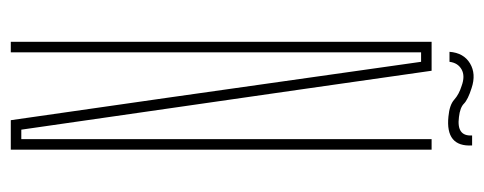

<svg xmlns="http://www.w3.org/2000/svg" viewBox="-298 -622 920 365"><g transform="rotate(90 162.5 -440.0)"><path d="M60 0V-800H115L151 -548L227 -20H245V-800H265V0H209L166 -300L98 -780H80V0ZM79 -834Q81 -861 101 -873Q121 -885 148 -876Q170 -869 177.5 -861.5Q185 -854 203 -852Q240 -847 238 -877H257Q260 -826 202 -832Q180 -834 170 -843Q160 -852 144 -857Q125 -864 112.5 -857Q100 -850 98 -834Z"/></g></svg>

Font: Big Shoulders Display Thin
Style: Regular
Weight: 100
Designer: Patric King
Foundry: XO Type Co
Version: Version 1.000; ttfautohint (v1.8.2)